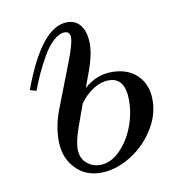

<svg xmlns="http://www.w3.org/2000/svg" viewBox="-61 -527 575 598"><g transform="rotate(-10 226.0 -228.0)"><path d="M192.9 -210 168.9 -143.1Q152.8 -99.1 152.8 -73.2Q152.8 -44.4 170.9 -28.3Q189 -12.2 213.9 -12.2Q246.6 -12.2 275.4 -40.3Q304.2 -68.4 320.6 -110.4Q336.9 -152.3 336.9 -194.8Q336.9 -267.1 285.2 -267.1Q260.7 -267.1 236.6 -252Q212.4 -236.8 192.9 -210ZM210.9 -255.9Q250 -291 298.8 -291Q349.1 -291 379.2 -261.7Q409.2 -232.4 409.2 -183.1Q409.2 -133.3 378.9 -87.4Q348.6 -41.5 302.7 -14.6Q256.8 12.2 211.9 12.2Q162.1 12.2 130.6 -22Q99.1 -56.2 99.1 -108.9Q99.1 -158.7 120.1 -210.9L172.9 -347.2Q192.9 -399.4 192.9 -418.9Q192.9 -438 175.8 -438Q158.7 -438 140.4 -421.4Q122.1 -404.8 106.4 -377.4Q90.8 -350.1 79.3 -325.2Q67.9 -300.3 58.1 -273.9L38.1 -279.8Q106.9 -467.8 189 -467.8Q216.8 -467.8 231.9 -446.8Q247.1 -425.8 247.1 -389.2Q247.1 -354.5 229 -305.2Z"/></g></svg>

Font: Flanker Steampunk
Style: Italic
Weight: 400
Italic angle: -12°
Designer: Alexey Kryukov, Leonardo Di Lena
Foundry: Alexey Kryukov, Leonardo Di Lena
Version: 1.210